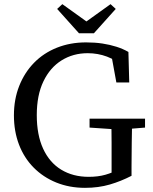

<svg xmlns="http://www.w3.org/2000/svg" viewBox="-20 -889 736 924"><path d="M389 15Q314 15 251 -10.5Q188 -36 142 -82.5Q96 -129 71.5 -193Q47 -257 47 -334Q47 -411 72.5 -475.5Q98 -540 144 -587Q190 -634 254 -659.5Q318 -685 394 -685Q437 -685 473 -679.5Q509 -674 540.5 -664Q572 -654 598 -639L602 -492H540L513 -640L577 -623V-565Q539 -600 495 -616.5Q451 -633 402 -633Q332 -633 276.5 -598.5Q221 -564 189 -497.5Q157 -431 157 -335Q157 -240 187.5 -173.5Q218 -107 274.5 -72.5Q331 -38 407 -38Q452 -38 487 -48Q522 -58 562 -78L517 -30V-88Q517 -145 517 -203Q517 -261 515 -318H616Q615 -262 614 -204Q613 -146 613 -88V-43Q563 -17 508.5 -1Q454 15 389 15ZM411 -275V-318H678V-275L568 -266H544ZM280 -869 439 -755H353L512 -869L537 -846L432 -729H360L255 -846Z"/></svg>

Font: Source Serif 4 18pt
Style: Regular
Weight: 400
Designer: Frank Grießhammer
Foundry: Adobe Systems Incorporated
Version: Version 4.004;hotconv 1.0.116;makeotfexe 2.5.65601